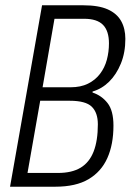

<svg xmlns="http://www.w3.org/2000/svg" viewBox="-20 -706 494 726"><path d="M18 0 139 -686H295Q353 -686 387.5 -670.5Q422 -655 438 -626.5Q454 -598 454 -559Q454 -507 437 -465.5Q420 -424 392.5 -397Q365 -370 330 -360V-356Q364 -345 386.5 -316.5Q409 -288 409 -231Q409 -160 386 -108.5Q363 -57 315 -28.5Q267 0 189 0ZM84 -52H199Q252 -52 285 -72Q318 -92 334 -133Q350 -174 350 -236Q350 -280 327 -302.5Q304 -325 244 -325H132ZM141 -376H247Q285 -376 312.5 -389.5Q340 -403 358 -426.5Q376 -450 384 -480Q392 -510 392 -542Q392 -589 369.5 -612Q347 -635 298 -635H186Z"/></svg>

Font: Archivo ExtraCondensed ExtraLight
Style: Italic
Weight: 250
Width: 2
Italic angle: -10°
Designer: Hector Gatti
Foundry: Omnibus-Type
Version: Version 2.001